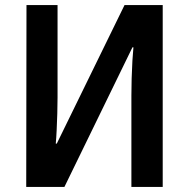

<svg xmlns="http://www.w3.org/2000/svg" viewBox="-20 -734 744 754"><path d="M83 0 84 -714H206V-351Q206 -322 205 -288Q204 -254 202.5 -222.5Q201 -191 199 -170H203L469 -714H619V0H496V-359Q496 -389 497 -426Q498 -463 500 -496Q502 -529 504 -548H500L233 0Z"/></svg>

Font: Noto Sans SemiCondensed SemiBold
Style: Regular
Weight: 600
Width: 4
Designer: Monotype Design Team
Foundry: Monotype Imaging Inc.
Version: Version 2.013; ttfautohint (v1.8.4.7-5d5b)